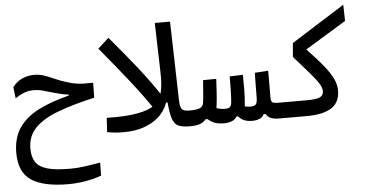

<svg xmlns="http://www.w3.org/2000/svg" viewBox="-62 -827 2467 1261"><g transform="rotate(-5 1172.0 -196.5)"><path d="M340.8 312Q176.3 312 96.4 258.8Q16.6 205.6 16.6 77.6Q16.6 -21.5 62.3 -87.6Q107.9 -153.8 192.4 -196.3Q276.9 -238.8 392.6 -267.6V-274.4Q371.1 -276.4 347.9 -281.5Q324.7 -286.6 297.4 -294.4Q258.8 -305.7 228.3 -314.2Q197.8 -322.8 164.1 -322.8Q129.9 -322.8 99.9 -310.5Q69.8 -298.3 43.9 -279.8L35.2 -354.5Q64 -392.1 101.8 -407.5Q139.6 -422.9 177.7 -422.9Q213.9 -422.9 245.6 -411.6Q277.3 -400.4 311.8 -384.8Q346.2 -369.1 391.1 -355.5Q421.9 -346.2 446.8 -342Q471.7 -337.9 498 -337.2Q524.4 -336.4 559.6 -337.4L558.1 -239.3Q418.5 -207.5 318.4 -170.4Q218.3 -133.3 164.8 -79.1Q111.3 -24.9 111.3 58.1Q111.3 111.8 133.3 146Q155.3 180.2 208.7 196Q262.2 211.9 355.5 211.9Q415 211.9 466.8 203.6Q518.6 195.3 559.6 189L558.6 274.4Q536.6 283.7 501.2 292.2Q465.8 300.8 424.1 306.4Q382.3 312 340.8 312Z M954.6 -116.7Q876 -232.9 786.9 -344.5Q697.8 -456.1 613.3 -557.6L685.1 -622.6Q769.5 -523.9 859.1 -411.6Q948.7 -299.3 1025.4 -178.7Z M734.9 3.4Q699.7 3.4 680.2 1.7Q660.6 0 648.4 -2.2Q636.2 -4.4 623 -6.3L628.4 -100.1Q690.9 -98.6 740.7 -101.3Q790.5 -104 835 -112.3Q905.8 -125.5 943.6 -152.8Q981.4 -180.2 995.1 -231Q1008.8 -281.7 1006.3 -365.2L997.1 -693.4H1097.7L1111.3 -173.3Q1112.3 -131.8 1123.5 -116.2Q1134.8 -100.6 1171.9 -100.6Q1194.8 -100.6 1204.3 -86.9Q1213.9 -73.2 1213.9 -49.3Q1213.9 2.9 1167 2.9Q1118.7 2.9 1092.3 -9.3Q1065.9 -21.5 1053.7 -57.6Q1041.5 -93.8 1035.2 -166H1025.4Q997.6 -86.9 920.2 -41.7Q842.8 3.4 734.9 3.4Z M1394.5 2.9Q1359.4 2.9 1335.9 -4.9Q1312.5 -12.7 1286.6 -34.2H1274.4Q1259.3 -15.1 1234.6 -6.1Q1210 2.9 1166 2.9L1171.9 -100.6Q1221.2 -100.6 1242.7 -109.4Q1264.2 -118.2 1267.6 -145Q1271 -168.5 1273.9 -206.3Q1276.9 -244.1 1280.3 -291.5L1367.2 -292.5Q1364.7 -246.1 1362.1 -201.7Q1359.4 -157.2 1354 -114.7Q1353 -107.9 1351.6 -101.1Q1380.9 -91.3 1406.2 -91.3Q1430.7 -91.3 1440.2 -99.4Q1449.7 -107.4 1451.7 -129.9Q1454.6 -159.2 1455.6 -204.6Q1456.5 -250 1457 -300.8L1543.9 -303.7Q1544.9 -252.9 1544.4 -204.1Q1543.9 -155.3 1540 -113.3Q1539.1 -105 1538.1 -96.2Q1556.2 -91.3 1575.2 -91.3Q1601.6 -91.3 1611.3 -102.5Q1621.1 -113.8 1621.1 -148.4Q1621.1 -183.1 1621.8 -220.7Q1622.6 -258.3 1623 -310.1L1711.4 -315.9Q1711.9 -279.3 1711.9 -245.8Q1711.9 -212.4 1711.4 -184.1Q1711.4 -171.4 1711.4 -159.9Q1711.4 -148.4 1711.4 -137.7Q1711.4 -115.2 1720 -107.9Q1728.5 -100.6 1757.8 -100.6Q1776.4 -100.6 1785.4 -87.6Q1794.4 -74.7 1794.4 -56.2Q1794.4 -22 1782 -9.5Q1769.5 2.9 1752 2.9Q1725.1 2.9 1704.1 -4.9Q1683.1 -12.7 1669.9 -34.2H1657.2Q1647.9 -14.2 1627.2 -5.6Q1606.4 2.9 1579.6 2.9Q1545.9 2.9 1524.4 -7.1Q1502.9 -17.1 1488.8 -34.2H1477.1Q1468.3 -15.1 1444.6 -6.1Q1420.9 2.9 1394.5 2.9Z M1752 2.9 1757.8 -100.6H1951.7Q2016.1 -100.6 2037.1 -113.3Q2058.1 -126 2058.1 -151.4Q2058.1 -172.4 2041.3 -200.2Q2024.4 -228 1985.6 -273.2Q1946.8 -318.4 1881.3 -392.1L1889.2 -482.9L2240.7 -704.6L2243.2 -597.7L1973.6 -433.1Q2043.9 -359.4 2084.2 -308.6Q2124.5 -257.8 2141.1 -220.2Q2157.7 -182.6 2157.7 -148.4Q2157.7 -68.8 2102.1 -33Q2046.4 2.9 1938 2.9Z"/></g></svg>

Font: Cascadia Code NF
Style: Regular
Weight: 400
Monospace: yes
Designer: Aaron Bell
Foundry: Saja Typeworks
Version: Version 2404.023; ttfautohint (v1.8.4)